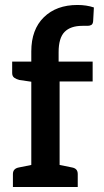

<svg xmlns="http://www.w3.org/2000/svg" viewBox="-20 -753 420 773"><path d="M106 0V-424L58 -431Q46 -434 37.5 -440Q29 -446 29 -459V-505H106V-546Q106 -634 156.5 -683.5Q207 -733 292 -733Q310 -733 326.5 -730.5Q343 -728 358 -723L355 -668Q354 -656 347.5 -652.5Q341 -649 333 -649Q328 -649 323 -649Q318 -649 312 -649Q264 -649 240 -624.5Q216 -600 216 -543V-505H353V-425H220V0ZM32 0V-52Q32 -64 38.5 -70.5Q45 -77 57 -79L121 -92L133 0ZM193 0 205 -92 269 -79Q281 -77 287 -70.5Q293 -64 293 -52V0Z"/></svg>

Font: Aleo SemiBold
Style: Regular
Weight: 600
Designer: Alessio Laiso
Foundry: Alessio Laiso
Version: Version 2.001;gftools[0.9.29]